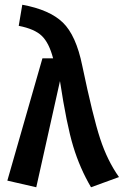

<svg xmlns="http://www.w3.org/2000/svg" viewBox="-20 -775 522 810"><path d="M74 -755Q189 -734 245 -680Q301 -626 327 -498Q372 -283 402.5 -190Q433 -97 482 -28L364 15Q317 -65 289 -157Q261 -249 233 -433L133 15L11 -13L159 -529H204Q187 -594 156.5 -623.5Q126 -653 59 -666Z"/></svg>

Font: Fira Sans Condensed Medium
Style: Regular
Weight: 500
Width: 3
Designer: Carrois Corporate & Edenspiekermann AG
Foundry: Carrois Corporate GbR & Edenspiekermann AG
Version: Version 4.203;PS 004.203;hotconv 1.0.88;makeotf.lib2.5.64775